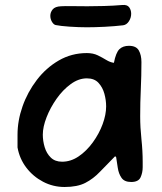

<svg xmlns="http://www.w3.org/2000/svg" viewBox="-20 -737 649 767"><path d="M238 10Q192 10 152 -11Q112 -32 85 -67.5Q58 -103 50 -148V-199Q50 -255 70 -312Q90 -369 127 -417.5Q164 -466 215 -495.5Q266 -525 327 -525Q352 -525 370.5 -516Q389 -507 404.5 -497.5Q420 -488 435 -486Q443 -527 457 -540.5Q471 -554 495 -554Q524 -554 534.5 -535.5Q545 -517 545 -489Q545 -434 542.5 -381Q540 -328 540 -272Q540 -228 545 -181Q550 -134 550 -90V-69Q550 -47 541.5 -28.5Q533 -10 504 -10Q477 -10 465.5 -26.5Q454 -43 450.5 -66.5Q447 -90 444 -109L440 -113Q406 -79 379.5 -51Q353 -23 321 -6.5Q289 10 238 10ZM228 -91Q263 -91 294.5 -112.5Q326 -134 351 -168.5Q376 -203 390 -241Q404 -279 404 -312Q404 -337 397 -362.5Q390 -388 373.5 -406Q357 -424 327 -424Q294 -424 262.5 -401Q231 -378 206 -342.5Q181 -307 166 -268.5Q151 -230 151 -199Q151 -174 158.5 -149Q166 -124 183 -107.5Q200 -91 228 -91ZM327 -628Q295 -628 258 -630.5Q221 -633 202 -637Q194 -639 187.5 -650Q181 -661 181 -674Q181 -688 190.5 -699.5Q200 -711 224 -712Q238 -713 269.5 -712.5Q301 -712 329 -712Q358 -712 395.5 -713Q433 -714 468 -717Q488 -719 496 -708Q504 -697 504 -682Q504 -666 495 -652Q486 -638 472 -636Q438 -632 398.5 -630Q359 -628 327 -628Z"/></svg>

Font: Fuzzy Bubbles
Style: Bold
Weight: 700
Designer: Robert E. Leuschke
Foundry: Robert E. Leuschke
Version: Version 1.010; ttfautohint (v1.8.3)